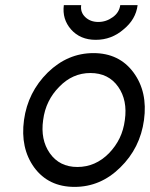

<svg xmlns="http://www.w3.org/2000/svg" viewBox="-20 -720 587 752"><path d="M334 -434Q405 -434 443 -380Q480 -327 469 -250Q464 -211 448.5 -179Q433 -147 407 -120Q354 -66 283 -66Q213 -66 175 -120Q138 -173 149 -250Q154 -289 170 -321.5Q186 -354 212 -380Q264 -434 334 -434ZM346 -512Q245 -512 167 -436Q89 -359 74 -250Q59 -140 114 -64Q170 12 272 12Q374 12 451 -64Q529 -140 544 -250Q559 -360 503 -436Q447 -512 346 -512ZM230 -700Q223 -645 258 -605Q294 -564 355 -564Q417 -564 464 -605Q512 -644 519 -700H451Q447 -671 422 -653Q396 -634 365 -634Q334 -634 314 -653Q294 -672 298 -700Z"/></svg>

Font: Unageo
Style: Regular-Italic
Weight: 400
Designer: Richard Sepsi
Foundry: Richard Sepsi
Version: Version 2.000